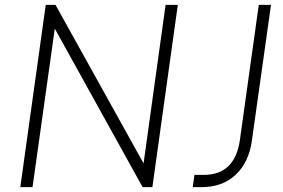

<svg xmlns="http://www.w3.org/2000/svg" viewBox="-20 -765 1159 785"><path d="M63 0 167 -745H207L567 -97L657 -745H707L603 0H563L204 -648L113 0ZM768 0 775 -50H813Q941 -50 961 -194L1038 -745H1088L1010 -191Q998 -102 944 -51Q890 0 806 0Z"/></svg>

Font: Plus Jakarta Sans ExtraLight
Style: Italic
Weight: 200
Italic angle: -8°
Designer: Gumpita Rahayu
Foundry: Tokotype
Version: Version 2.071; ttfautohint (v1.8.4.7-5d5b);gftools[0.9.29]